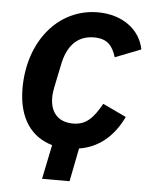

<svg xmlns="http://www.w3.org/2000/svg" viewBox="-50 -576 592 758"><g transform="rotate(5 246.0 -197.0)"><path d="M145 140H254L280 8C356 -4 415 -52 453 -132L360 -176C328 -119 300 -88 248 -88C186 -88 157 -127 157 -183C157 -196 159 -212 162 -226L180 -313C195 -392 236 -434 301 -434C355 -434 375 -407 389 -363L491 -403C476 -481 405 -534 308 -534C150 -534 37 -395 37 -210C37 -88 92 -19 173 4Z"/></g></svg>

Font: Braiins Sans SemiBold
Style: Italic
Weight: 600
Italic angle: -11.31°
Designer: Mike Abbink, Paul van der Laan, Pieter van Rosmalen, Jiri Chlebus, Lubos Buracinsky
Foundry: Bold Monday, Sudetype
Version: Version 1.000;hotconv 1.0.109;makeotfexe 2.5.65596